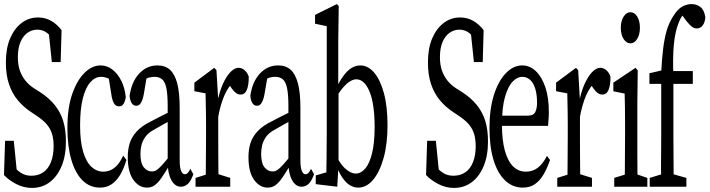

<svg xmlns="http://www.w3.org/2000/svg" viewBox="-24 -920 3496 946"><path d="M133.3 5.9Q93.3 5.9 56.6 -12.9Q20 -31.7 -4.4 -57.6L1 -226.1H43.9L62.5 -41L15.6 -74.2V-132.3Q37.1 -105.5 54.7 -88.1Q72.3 -70.8 89.8 -62.5Q107.4 -54.2 130.9 -54.2Q164.1 -54.2 188.7 -70.8Q213.4 -87.4 226.8 -120.8Q240.2 -154.3 240.2 -199.2Q240.2 -237.8 231 -264.4Q221.7 -291 202.9 -311.3Q184.1 -331.5 154.3 -351.1L126 -370.1Q90.3 -394 63 -427Q35.6 -460 20.3 -505.4Q4.9 -550.8 4.9 -612.3Q4.9 -682.1 25.9 -731Q46.9 -779.8 82.5 -806.9Q118.2 -834 163.6 -834Q198.7 -834 227.8 -817.4Q256.8 -800.8 279.3 -771.5L274.9 -614.3H231.4L212.4 -795.9L258.3 -755.9V-695.8Q231.4 -739.3 209.5 -756.6Q187.5 -773.9 160.2 -773.9Q133.3 -773.9 111.6 -758.5Q89.8 -743.2 76.9 -713.1Q64 -683.1 64 -638.2Q64 -600.6 73.7 -572.8Q83.5 -544.9 100.8 -523.2Q118.2 -501.5 143.6 -484.9L172.4 -466.8Q218.3 -437 246.6 -401.4Q274.9 -365.7 287.8 -322.8Q300.8 -279.8 300.8 -222.7Q300.8 -151.9 279.1 -100.6Q257.3 -49.3 220 -21.7Q182.6 5.9 133.3 5.9Z M468.3 4.4Q418.5 4.4 382.6 -31.2Q346.7 -66.9 327.4 -133.1Q308.1 -199.2 308.1 -290Q308.1 -387.7 331.5 -455.8Q355 -523.9 392.1 -560.8Q429.2 -597.7 471.7 -597.7Q503.4 -597.7 530 -577.1Q556.6 -556.6 574 -521.2Q591.3 -485.8 595.7 -441.9Q592.3 -419.4 584.5 -407.7Q576.7 -396 563 -396Q545.4 -396 536.9 -412.1Q528.3 -428.2 524.9 -453.1L508.3 -557.6L541.5 -511.7Q523.9 -528.3 506.6 -534.9Q489.3 -541.5 474.1 -541.5Q444.8 -541.5 421.1 -514.9Q397.5 -488.3 384 -435.1Q370.6 -381.8 370.6 -301.8Q370.6 -221.7 386 -171.1Q401.4 -120.6 427.2 -97.4Q453.1 -74.2 483.9 -74.2Q501.5 -74.2 518.6 -80.8Q535.6 -87.4 552 -104.5Q568.4 -121.6 583 -153.3L599.1 -131.8Q585.9 -88.4 567.9 -58.3Q549.8 -28.3 525.6 -12Q501.5 4.4 468.3 4.4Z M700.2 4.4Q661.1 4.4 633.3 -33.7Q605.5 -71.8 605.5 -146Q605.5 -181.2 614.5 -212.2Q623.5 -243.2 648.7 -271.5Q673.8 -299.8 722.2 -323.2Q740.7 -333 758.8 -342.3Q776.9 -351.6 794.9 -360.4Q813 -369.1 831.1 -377.4V-334Q807.1 -322.3 784.2 -309.1Q761.2 -295.9 737.8 -282.7Q706.1 -266.1 691.7 -245.1Q677.2 -224.1 672.6 -202.9Q668 -181.6 668 -162.6Q668 -115.7 684.6 -95.5Q701.2 -75.2 724.6 -75.2Q736.3 -75.2 747.1 -81.8Q757.8 -88.4 774.9 -107.2Q792 -126 820.3 -161.6L830.6 -101.6H808.6Q787.1 -65.9 770.8 -42.5Q754.4 -19 738 -7.3Q721.7 4.4 700.2 4.4ZM867.2 0Q837.9 0 820.1 -33Q802.2 -65.9 802.2 -120.6V-126.5V-396.5Q802.2 -455.6 795.4 -487.1Q788.6 -518.6 773.7 -530Q758.8 -541.5 736.3 -541.5Q724.6 -541.5 708.7 -537.4Q692.9 -533.2 671.9 -521L702.1 -559.1L684.6 -456.5Q679.7 -429.2 670.9 -414.1Q662.1 -398.9 647.9 -398.9Q632.8 -398.9 624.5 -412.4Q616.2 -425.8 614.7 -448.2Q624 -516.6 661.4 -557.1Q698.7 -597.7 752 -597.7Q789.6 -597.7 813.2 -576.4Q836.9 -555.2 849.1 -509.8Q861.3 -464.4 861.3 -388.2V-132.3Q861.3 -93.8 868.4 -77.6Q875.5 -61.5 886.2 -61.5Q895.5 -61.5 902.1 -69.1Q908.7 -76.7 913.6 -88.4L928.7 -61.5Q916 -26.4 900.9 -13.2Q885.7 0 867.2 0Z M939.5 0V-43.5L1016.1 -67.4H1033.7L1110.4 -43.5V0ZM988.8 0Q989.7 -27.3 990 -72.8Q990.2 -118.2 990.7 -166.5Q991.2 -214.8 991.2 -252.4V-310.1Q991.2 -343.3 990.7 -367.9Q990.2 -392.6 989.7 -414.3Q989.3 -436 988.8 -460L933.6 -470.7V-512.7L1031.7 -585.9L1042.5 -574.2L1051.3 -424.3V-421.9V-252.4Q1051.3 -214.8 1051.5 -166.5Q1051.8 -118.2 1052.2 -73.2Q1052.7 -28.3 1053.7 0ZM1049.3 -334 1039.6 -416H1046.9Q1057.6 -470.2 1074.7 -507.6Q1091.8 -544.9 1111.8 -565.4Q1131.8 -585.9 1151.9 -585.9Q1167.5 -585.9 1181.6 -573.7Q1195.8 -561.5 1201.7 -541.5Q1201.7 -500 1192.1 -477.1Q1182.6 -454.1 1161.1 -454.1Q1149.4 -454.1 1138.9 -461.7Q1128.4 -469.2 1117.7 -484.4L1098.6 -512.7L1133.3 -523.4Q1100.6 -494.1 1080.8 -448.2Q1061 -402.3 1049.3 -334Z M1294.9 4.4Q1255.9 4.4 1228 -33.7Q1200.2 -71.8 1200.2 -146Q1200.2 -181.2 1209.2 -212.2Q1218.3 -243.2 1243.4 -271.5Q1268.6 -299.8 1316.9 -323.2Q1335.4 -333 1353.5 -342.3Q1371.6 -351.6 1389.6 -360.4Q1407.7 -369.1 1425.8 -377.4V-334Q1401.9 -322.3 1378.9 -309.1Q1356 -295.9 1332.5 -282.7Q1300.8 -266.1 1286.4 -245.1Q1272 -224.1 1267.3 -202.9Q1262.7 -181.6 1262.7 -162.6Q1262.7 -115.7 1279.3 -95.5Q1295.9 -75.2 1319.3 -75.2Q1331.1 -75.2 1341.8 -81.8Q1352.5 -88.4 1369.6 -107.2Q1386.7 -126 1415 -161.6L1425.3 -101.6H1403.3Q1381.8 -65.9 1365.5 -42.5Q1349.1 -19 1332.8 -7.3Q1316.4 4.4 1294.9 4.4ZM1461.9 0Q1432.6 0 1414.8 -33Q1397 -65.9 1397 -120.6V-126.5V-396.5Q1397 -455.6 1390.1 -487.1Q1383.3 -518.6 1368.4 -530Q1353.5 -541.5 1331.1 -541.5Q1319.3 -541.5 1303.5 -537.4Q1287.6 -533.2 1266.6 -521L1296.9 -559.1L1279.3 -456.5Q1274.4 -429.2 1265.6 -414.1Q1256.8 -398.9 1242.7 -398.9Q1227.5 -398.9 1219.2 -412.4Q1210.9 -425.8 1209.5 -448.2Q1218.8 -516.6 1256.1 -557.1Q1293.5 -597.7 1346.7 -597.7Q1384.3 -597.7 1408 -576.4Q1431.6 -555.2 1443.8 -509.8Q1456.1 -464.4 1456.1 -388.2V-132.3Q1456.1 -93.8 1463.1 -77.6Q1470.2 -61.5 1481 -61.5Q1490.2 -61.5 1496.8 -69.1Q1503.4 -76.7 1508.3 -88.4L1523.4 -61.5Q1510.7 -26.4 1495.6 -13.2Q1480.5 0 1461.9 0Z M1531.7 -12.7V-55.7L1584 -70.8Q1585 -100.6 1585 -135.7Q1585 -170.9 1585.4 -204.1Q1585.9 -237.3 1585.9 -264.2V-791L1528.3 -803.2V-846.7L1635.7 -899.9L1645 -890.6L1642.6 -719.2V-490.7L1644 -476.1V-109.4V-107.4L1637.7 0ZM1740.2 4.4Q1720.2 4.4 1700.4 -7.1Q1680.7 -18.6 1662.1 -45.9Q1643.6 -73.2 1626 -124H1615.7L1621.6 -174.3Q1648.4 -115.2 1676.3 -90.1Q1704.1 -64.9 1728.5 -64.9Q1754.4 -64.9 1775.6 -89.6Q1796.9 -114.3 1809.3 -165.5Q1821.8 -216.8 1821.8 -293.5Q1821.8 -408.7 1796.6 -469Q1771.5 -529.3 1731.4 -529.3Q1718.8 -529.3 1702.6 -520.5Q1686.5 -511.7 1666.5 -488.8Q1646.5 -465.8 1621.6 -422.4L1615.2 -471.7H1626Q1646 -515.6 1666.3 -543.7Q1686.5 -571.8 1707.5 -584.7Q1728.5 -597.7 1751 -597.7Q1788.6 -597.7 1818.8 -563Q1849.1 -528.3 1867.2 -462.4Q1885.3 -396.5 1885.3 -302.7Q1885.3 -210.4 1866 -141.4Q1846.7 -72.3 1814.2 -33.9Q1781.7 4.4 1740.2 4.4Z M2212.9 5.9Q2172.9 5.9 2136.2 -12.9Q2099.6 -31.7 2075.2 -57.6L2080.6 -226.1H2123.5L2142.1 -41L2095.2 -74.2V-132.3Q2116.7 -105.5 2134.3 -88.1Q2151.9 -70.8 2169.4 -62.5Q2187 -54.2 2210.4 -54.2Q2243.7 -54.2 2268.3 -70.8Q2293 -87.4 2306.4 -120.8Q2319.8 -154.3 2319.8 -199.2Q2319.8 -237.8 2310.5 -264.4Q2301.3 -291 2282.5 -311.3Q2263.7 -331.5 2233.9 -351.1L2205.6 -370.1Q2169.9 -394 2142.6 -427Q2115.2 -460 2099.9 -505.4Q2084.5 -550.8 2084.5 -612.3Q2084.5 -682.1 2105.5 -731Q2126.5 -779.8 2162.1 -806.9Q2197.8 -834 2243.2 -834Q2278.3 -834 2307.4 -817.4Q2336.4 -800.8 2358.9 -771.5L2354.5 -614.3H2311L2292 -795.9L2337.9 -755.9V-695.8Q2311 -739.3 2289.1 -756.6Q2267.1 -773.9 2239.7 -773.9Q2212.9 -773.9 2191.2 -758.5Q2169.4 -743.2 2156.5 -713.1Q2143.6 -683.1 2143.6 -638.2Q2143.6 -600.6 2153.3 -572.8Q2163.1 -544.9 2180.4 -523.2Q2197.8 -501.5 2223.1 -484.9L2252 -466.8Q2297.9 -437 2326.2 -401.4Q2354.5 -365.7 2367.4 -322.8Q2380.4 -279.8 2380.4 -222.7Q2380.4 -151.9 2358.6 -100.6Q2336.9 -49.3 2299.6 -21.7Q2262.2 5.9 2212.9 5.9Z M2551.3 4.4Q2502 4.4 2464.8 -30.8Q2427.7 -65.9 2407.7 -131.6Q2387.7 -197.3 2387.7 -290Q2387.7 -382.3 2409.4 -451.7Q2431.2 -521 2468.3 -559.3Q2505.4 -597.7 2548.8 -597.7Q2586.4 -597.7 2616 -569.6Q2645.5 -541.5 2662.8 -490.7Q2680.2 -439.9 2680.2 -366.7Q2680.2 -346.7 2678.5 -329.1Q2676.8 -311.5 2676.3 -299.8H2414.6V-350.1H2576.2Q2604.5 -350.1 2613.3 -367.9Q2622.1 -385.7 2622.1 -412.6Q2622.1 -454.1 2613.3 -482.9Q2604.5 -511.7 2587.9 -526.6Q2571.3 -541.5 2548.8 -541.5Q2524.9 -541.5 2502.2 -518.3Q2479.5 -495.1 2464.4 -443.4Q2449.2 -391.6 2449.2 -304.2Q2449.2 -230 2463.4 -178.2Q2477.5 -126.5 2503.9 -100.3Q2530.3 -74.2 2566.9 -74.2Q2600.1 -74.2 2625.2 -93Q2650.4 -111.8 2670.9 -151.9L2686 -131.8Q2671.9 -90.8 2654.1 -60.3Q2636.2 -29.8 2611.6 -12.7Q2586.9 4.4 2551.3 4.4Z M2721.7 0V-43.5L2798.3 -67.4H2815.9L2892.6 -43.5V0ZM2771 0Q2772 -27.3 2772.2 -72.8Q2772.5 -118.2 2772.9 -166.5Q2773.4 -214.8 2773.4 -252.4V-310.1Q2773.4 -343.3 2772.9 -367.9Q2772.5 -392.6 2772 -414.3Q2771.5 -436 2771 -460L2715.8 -470.7V-512.7L2814 -585.9L2824.7 -574.2L2833.5 -424.3V-421.9V-252.4Q2833.5 -214.8 2833.7 -166.5Q2834 -118.2 2834.5 -73.2Q2835 -28.3 2835.9 0ZM2831.5 -334 2821.8 -416H2829.1Q2839.8 -470.2 2856.9 -507.6Q2874 -544.9 2894 -565.4Q2914.1 -585.9 2934.1 -585.9Q2949.7 -585.9 2963.9 -573.7Q2978 -561.5 2983.9 -541.5Q2983.9 -500 2974.4 -477.1Q2964.8 -454.1 2943.4 -454.1Q2931.6 -454.1 2921.1 -461.7Q2910.6 -469.2 2899.9 -484.4L2880.9 -512.7L2915.5 -523.4Q2882.8 -494.1 2863 -448.2Q2843.3 -402.3 2831.5 -334Z M3002.4 0V-43.5L3079.6 -67.4H3095.7L3165.5 -43.5V0ZM3053.7 0Q3054.7 -27.3 3054.7 -72.5Q3054.7 -117.7 3055.2 -166.3Q3055.7 -214.8 3055.7 -251.5V-308.1Q3055.7 -357.4 3055.2 -390.4Q3054.7 -423.3 3053.7 -459L2998 -470.2V-512.7L3107.4 -585.9L3118.2 -573.2L3116.2 -410.2V-251.5Q3116.2 -213.9 3116.2 -165.8Q3116.2 -117.7 3116.7 -72.5Q3117.2 -27.3 3118.2 0ZM3082 -706.5Q3062 -706.5 3048.3 -728.3Q3034.7 -750 3034.7 -783.2Q3034.7 -816.4 3048.6 -838.1Q3062.5 -859.9 3082 -859.9Q3102.1 -859.9 3115.5 -838.6Q3128.9 -817.4 3128.9 -783.2Q3128.9 -750 3115.5 -728.3Q3102.1 -706.5 3082 -706.5Z M3177.2 0V-43.5L3255.4 -67.4H3272.5L3357.9 -43.5V0ZM3232.4 0Q3233.4 -33.2 3233.4 -66.9Q3233.4 -75.2 3232.9 -84Q3232.9 -86.4 3232.9 -111.8Q3232.9 -140.1 3233.4 -168Q3233.9 -195.8 3233.9 -251.5V-506.8H3175.8V-559.1L3255.4 -577.6L3233.9 -558.1V-564.9Q3237.3 -630.9 3243.4 -680.4Q3249.5 -730 3260.5 -768.3Q3271.5 -806.6 3292.5 -839.4Q3314 -874.5 3336.9 -887.2Q3359.9 -899.9 3383.8 -899.9Q3408.7 -899.9 3427.5 -885Q3446.3 -870.1 3451.2 -835Q3450.2 -812.5 3439.2 -796.1Q3428.2 -779.8 3408.7 -779.8Q3395.5 -779.8 3383.5 -789.6Q3371.6 -799.3 3357.4 -817.4L3324.7 -861.8V-872.6H3374.5V-865.2Q3354.5 -860.4 3342 -847.2Q3329.6 -834 3317.9 -802.7Q3310.5 -783.7 3305.2 -759.8Q3299.8 -735.8 3296.4 -703.1Q3293 -671.4 3292.5 -626.5Q3292.5 -615.7 3292.5 -603.5Q3292.5 -566.9 3293.9 -521.5V-251.5Q3293.9 -210 3294.4 -168Q3294.9 -126 3294.9 -83.7Q3294.9 -41.5 3295.4 0ZM3263.7 -506.8V-569.8H3389.6V-506.8Z"/></svg>

Font: Scarab Serif
Style: Condensed
Weight: 400
Designer: John Roberts
Foundry: Scarab
Version: 1.0